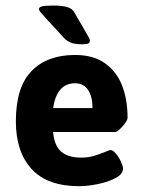

<svg xmlns="http://www.w3.org/2000/svg" viewBox="-20 -657 508 685"><path d="M36.6 0ZM36.6 -224.1Q36.6 -346.7 92.8 -403.8Q148.9 -460.9 247.6 -460.9Q313 -460.9 354.7 -431.2Q396.5 -401.4 415.8 -351.1Q435.1 -300.8 435.1 -237.3Q435.1 -230 426.5 -217.8Q418 -205.6 407.2 -195.8Q396.5 -186 390.6 -186H169.4Q173.8 -136.2 199 -115.5Q224.1 -94.7 269 -94.7Q293.5 -94.7 313.2 -100.3Q333 -106 355.5 -115.2Q369.1 -121.6 374 -121.6Q382.8 -121.6 393.3 -109.1Q403.8 -96.7 411.4 -80.6Q418.9 -64.5 418.9 -55.7Q418.9 -35.6 391.8 -21.5Q364.7 -7.3 327.9 0Q291 7.3 263.2 7.3Q148.9 7.3 92.8 -54Q36.6 -115.2 36.6 -224.1ZM310.1 -271.5Q310.1 -311.5 294.4 -335.7Q278.8 -359.9 247.6 -359.9Q183.1 -359.9 169.4 -271.5ZM209 -521 149.9 -585Q127.9 -608.9 123.5 -614.5Q119.1 -620.1 119.1 -625Q119.1 -631.8 131.1 -634.5Q143.1 -637.2 170.9 -637.2Q199.7 -637.2 218.5 -632.1Q237.3 -627 244.6 -613.8L280.8 -551.3Q289.6 -536.6 295.2 -526.4Q300.8 -516.1 300.8 -512.2Q300.8 -504.9 295.2 -502Q289.6 -499 273.9 -499Q246.6 -499 232.2 -505.1Q217.8 -511.2 209 -521Z"/></svg>

Font: Jaldi
Style: Bold
Weight: 400
Designer: Pablo Cosgaya and Nicolas Silva
Foundry: Omnibus-Type
Version: Version 1.007